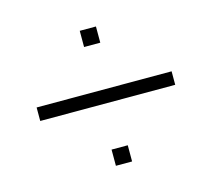

<svg xmlns="http://www.w3.org/2000/svg" viewBox="-79 -594 758 687"><g transform="rotate(-15 300.0 -250.0)"><path d="M270 -440H330V-500H270ZM550 -225V-275H50V-225ZM270 0H330V-60H270Z"/></g></svg>

Font: Millimetre
Style: Light
Weight: 200
Designer: Jérémy Landes
Version: Version 1.0